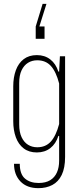

<svg xmlns="http://www.w3.org/2000/svg" viewBox="-20 -808 419 1000"><path d="M180 172Q120 172 86.5 137Q53 102 53 45H83Q83 99 110 122Q137 145 181 145Q218 145 241.5 130.5Q265 116 276.5 90Q288 64 288 29V-100H284Q271 -59 242 -36.5Q213 -14 172 -14Q131 -14 103.5 -35Q76 -56 62.5 -93Q49 -130 49 -177V-358Q49 -405 62.5 -442Q76 -479 103.5 -500Q131 -521 172 -521Q213 -521 242 -498.5Q271 -476 284 -435H288L292 -515H319V9Q319 67 301.5 103Q284 139 252.5 155.5Q221 172 180 172ZM174 -41Q218 -41 245 -71Q272 -101 288 -162V-373Q272 -435 245 -464.5Q218 -494 174 -494Q147 -494 126 -481Q105 -468 92.5 -442Q80 -416 80 -375V-160Q80 -120 92.5 -93.5Q105 -67 126 -54Q147 -41 174 -41ZM166 -606V-670L202 -788H222L185 -670H212V-606Z"/></svg>

Font: Hubot Sans Condensed ExtraLight
Style: Regular
Weight: 200
Width: 3
Designer: Deni Anggara
Foundry: GitHub, Inc., Subsidiary of Microsoft Corporation
Version: Version 2.000